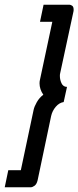

<svg xmlns="http://www.w3.org/2000/svg" viewBox="-45 -760 331 811"><path d="M124 -668 139 -740H249Q253 -740 259.5 -736Q266 -732 266 -719Q266 -713 265 -710L209 -450Q208 -447 208 -444Q208 -441 208 -438Q208 -423 215 -408Q222 -393 238 -393L224 -329Q205 -326 190.5 -309Q176 -292 171 -270L114 1Q110 18 101 24.5Q92 31 85 31H-25L-10 -41H43L97 -296Q100 -310 110.5 -328.5Q121 -347 138 -360Q130 -371 126 -383.5Q122 -396 122 -408Q122 -413 122.5 -416.5Q123 -420 124 -424L176 -668Z"/></svg>

Font: Raleway Thin Medium
Style: Italic
Weight: 500
Italic angle: -12°
Version: Version 4.026